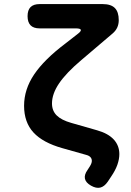

<svg xmlns="http://www.w3.org/2000/svg" viewBox="-20 -750 640 941"><path d="M378.1 -455.1Q304.2 -392.6 269.5 -341.3Q234.8 -290 234.8 -243Q234.8 -207.2 257.8 -184.3Q280.8 -161.4 329.1 -147.7L456 -111.4Q510.3 -96 537.6 -66.2Q564.9 -36.3 564.9 5.2Q564.9 29.8 555.3 57.3Q545.6 84.8 525.3 114.6L508.1 140.5Q491.5 164.5 471.4 169.4Q451.3 174.3 425.9 159.8Q400.5 145.3 396.3 126Q392.1 106.8 408.7 83.5L420.1 65.8Q425.1 57.8 427.6 51Q430.1 44.2 430.1 38.6Q430.1 27.7 423.3 20.3Q416.6 12.9 403.1 9.3L285.8 -23.8Q190.1 -50.7 144 -100.7Q98 -150.8 98 -231.5Q98 -311.8 147.3 -385.1Q196.7 -458.4 300.1 -536.4L359.7 -582.8Q378.2 -596.5 376.2 -603.7Q374.2 -610.9 350.7 -610.9H174.3Q144.5 -610.9 129.8 -625.9Q115.1 -641 115.1 -670.8Q115.1 -700.6 129.8 -715.3Q144.5 -730 174.3 -730H483.1Q523.6 -730 542.8 -710.8Q562 -691.6 562 -651.1Q562 -631.2 554.4 -614.8Q546.8 -598.5 531.6 -585.7Z"/></svg>

Font: Maple Mono
Style: Regular
Weight: 400
Monospace: yes
Designer: subframe7536
Version: Version 7.300